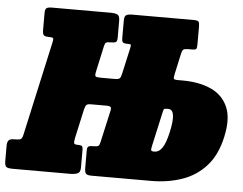

<svg xmlns="http://www.w3.org/2000/svg" viewBox="-89 -814 1112 878"><g transform="rotate(5 466.5 -375.0)"><path d="M366.5 -594 340.5 -475Q336.5 -456.5 342 -453.2Q347.5 -450 366 -450H428.5Q447.5 -450 452.5 -456Q457.5 -462 461.5 -481L487.5 -598Q490 -610 488.2 -612.5Q486.5 -615 474 -615H470Q459 -615 453 -618.8Q447 -622.5 447 -641V-719.5Q447 -740 455.8 -745Q464.5 -750 484 -750H765.5Q783 -750 787.5 -744.8Q792 -739.5 792 -722V-640Q792 -624.5 788.8 -619.8Q785.5 -615 769.5 -615H752.5Q735.5 -615 730 -611Q724.5 -607 720.5 -589.5L700 -496Q696.5 -480 698.2 -475Q700 -470 716 -470H739Q814.5 -470 869 -445.5Q923.5 -421 946.8 -368Q970 -315 951 -230Q932.5 -145 886.5 -94.5Q840.5 -44 775.5 -22Q710.5 0 635 0H362Q343.5 0 336.8 -5.8Q330 -11.5 330 -35V-112.5Q330 -127 335.5 -131Q341 -135 354.5 -135H357Q374.5 -135 380.5 -138.2Q386.5 -141.5 390 -159L421.5 -299.5Q425.5 -315.5 421.5 -320.2Q417.5 -325 402.5 -325H330.5Q315 -325 310 -319.8Q305 -314.5 301 -298.5L271.5 -164.5Q268 -148 269.5 -141.5Q271 -135 287.5 -135H288.5Q300 -135 305.2 -131.8Q310.5 -128.5 310.5 -114V-32.5Q310.5 -10.5 297.2 -5.2Q284 0 263.5 0H0.5Q-21 0 -29 -5.2Q-37 -10.5 -37 -33.5V-103Q-37 -120 -30.2 -127.5Q-23.5 -135 -6.5 -135H-2.5Q16 -135 23.8 -138.2Q31.5 -141.5 35.5 -160L131 -592Q134.5 -607.5 131.8 -611.2Q129 -615 113 -615H109Q97 -615 90 -619.8Q83 -624.5 83 -645V-722Q83 -740.5 90.2 -745.2Q97.5 -750 114.5 -750H384Q405.5 -750 415.8 -744.5Q426 -739 426 -716V-639Q426 -623 419.8 -619Q413.5 -615 398 -615H393Q379.5 -615 374.5 -611.5Q369.5 -608 366.5 -594ZM640 -135Q659.5 -135 674.5 -156.8Q689.5 -178.5 701 -230Q724.5 -335 684.5 -335H680.5Q666.5 -335 664.5 -331.2Q662.5 -327.5 659.5 -313L625.5 -160Q622.5 -146 623.2 -140.5Q624 -135 634.5 -135Z"/></g></svg>

Font: Besley* Condensed Fatface
Style: Italic
Weight: 900
Width: 3
Italic angle: -13°
Designer: Owen Earl
Foundry: indestructible type*
Version: Version 3.000; ttfautohint (v1.8.3)